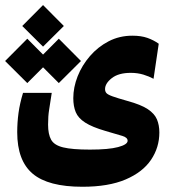

<svg xmlns="http://www.w3.org/2000/svg" viewBox="-55 -545 661 744"><path d="M264.2 178.7Q131.8 178.7 71.8 128.2Q11.7 77.6 11.7 -32.7Q11.7 -70.3 16.8 -107.7Q22 -145 34.2 -185.1H145.5Q139.2 -143.6 135.3 -119.4Q131.3 -95.2 131.3 -62Q131.3 -24.9 143.1 -3.7Q154.8 17.6 189.7 26.1Q224.6 34.7 293.5 34.7Q366.2 34.7 402.8 24.9Q439.5 15.1 439.5 0.5Q439.5 -12.2 419.2 -18.3Q398.9 -24.4 353.5 -37.6Q301.8 -52.7 274.9 -70.1Q248 -87.4 238.5 -110.4Q229 -133.3 229 -164.6Q229 -206.5 245.8 -249.3Q262.7 -292 293.5 -327.6Q324.2 -363.3 366 -385Q407.7 -406.7 458 -406.7Q491.7 -406.7 516.1 -398.2Q540.5 -389.6 560.1 -375.5L540 -239.7Q522.9 -249 500.5 -255.9Q478 -262.7 451.7 -262.7Q404.3 -262.7 378.2 -242.2Q352.1 -221.7 352.1 -199.7Q352.1 -190.4 357.4 -184.3Q362.8 -178.2 381.1 -171.6Q399.4 -165 439 -153.8Q491.2 -139.6 517.6 -122.1Q543.9 -104.5 553.2 -82.3Q562.5 -60.1 562.5 -31.7Q562.5 26.4 530.3 74.2Q498 122.1 431.9 150.4Q365.7 178.7 264.2 178.7ZM172.9 -223.1 111.8 -284.2 50.8 -223.1 -35.2 -308.6 50.8 -395 111.8 -333.5 172.9 -395 258.8 -308.6ZM111.8 -364.3 31.2 -444.3 111.8 -525.4 192.4 -444.3Z"/></svg>

Font: Cascadia Mono PL
Style: Bold
Weight: 700
Monospace: yes
Designer: Aaron Bell
Foundry: Saja Typeworks
Version: Version 2404.023; ttfautohint (v1.8.4)